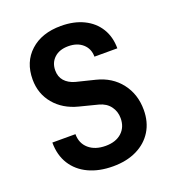

<svg xmlns="http://www.w3.org/2000/svg" viewBox="-136 -846 872 961"><g transform="rotate(-20 300.0 -365.0)"><path d="M303 10Q229 10 173.5 -16Q118 -42 87.5 -90.5Q57 -139 57 -206H180Q180 -157 213.5 -128Q247 -99 303 -99Q357 -99 388.5 -127.5Q420 -156 420 -204Q420 -240 399.5 -267.5Q379 -295 341 -305L243 -330Q164 -350 118 -405Q72 -460 72 -536Q72 -629 133 -684.5Q194 -740 296 -740Q365 -740 416.5 -715Q468 -690 496 -644.5Q524 -599 524 -538H402Q402 -580 373 -606Q344 -632 296 -632Q249 -632 221.5 -606.5Q194 -581 194 -540Q194 -506 213.5 -484Q233 -462 268 -452L369 -427Q450 -407 496.5 -347Q543 -287 543 -204Q543 -139 513.5 -91Q484 -43 430 -16.5Q376 10 303 10Z"/></g></svg>

Font: JetBrains Mono NL
Style: Bold
Weight: 700
Monospace: yes
Designer: Philipp Nurullin, Konstantin Bulenkov
Foundry: JetBrains
Version: Version 2.305; ttfautohint (v1.8.4.7-5d5b)